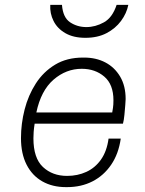

<svg xmlns="http://www.w3.org/2000/svg" viewBox="-20 -757 596 787"><path d="M250 10Q195 10 153.5 -13.5Q112 -37 89 -82Q66 -127 66 -191Q66 -250 81 -308.5Q96 -367 127 -415Q158 -463 206 -492Q254 -521 320 -521H325Q374 -521 412 -501Q450 -481 472.5 -443Q495 -405 495 -351Q495 -345 493.5 -326.5Q492 -308 490 -286.5Q488 -265 484 -250H122Q119 -231 118 -216.5Q117 -202 117 -190Q117 -109 156 -72.5Q195 -36 255 -36Q298 -36 334 -52.5Q370 -69 394 -103Q418 -137 425 -189H475Q466 -126 435.5 -81.5Q405 -37 359 -13.5Q313 10 255 10ZM129 -296H440Q444 -318 444.5 -328.5Q445 -339 445 -346Q445 -411 407.5 -443Q370 -475 315 -475Q251 -475 199.5 -430.5Q148 -386 129 -296ZM330 -602Q281 -602 248 -621Q215 -640 199.5 -671Q184 -702 186 -737H234Q238 -685 267.5 -665.5Q297 -646 334 -646Q371 -646 406 -665.5Q441 -685 458 -737H506Q499 -702 476 -671Q453 -640 416.5 -621Q380 -602 330 -602Z"/></svg>

Font: Chivo Medium Thin
Style: Italic
Weight: 250
Italic angle: -8.05°
Version: Version 2.002